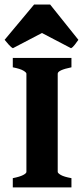

<svg xmlns="http://www.w3.org/2000/svg" viewBox="-30 -819 367 839"><path d="M25.9 0V-40.5Q56.2 -46.4 70.8 -54Q85.4 -61.5 85.4 -67.9V-497.1Q85.4 -502.4 71.8 -510.5Q58.1 -518.6 25.9 -524.9V-565.9H282.2V-524.9Q222.2 -512.7 222.2 -497.1V-67.9Q222.2 -62.5 235.8 -54.4Q249.5 -46.4 282.2 -40.5V0ZM312.5 -645Q306.6 -636.7 297.4 -624.3Q288.1 -611.8 280.3 -608.4L153.3 -674.8L26.4 -608.4Q19 -611.8 7.8 -624.3Q-3.4 -636.7 -9.8 -645L119.1 -799.3H189Z"/></svg>

Font: Dai Banna SIL
Style: Bold
Weight: 700
Designer: Victor Gaultney
Foundry: SIL International
Version: Version 4.000